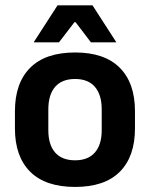

<svg xmlns="http://www.w3.org/2000/svg" viewBox="-20 -706 577 739"><path d="M269 13.5Q155 13.5 96.2 -45Q37.5 -103.5 37.5 -211.5V-278Q37.5 -386.5 96.2 -445.2Q155 -504 269 -504Q382.5 -504 441 -445.2Q499.5 -386.5 499.5 -278V-211.5Q499.5 -103.5 441.2 -45Q383 13.5 269 13.5ZM269 -89Q319 -89 345.2 -119Q371.5 -149 371.5 -205V-284.5Q371.5 -341.5 345.2 -371.8Q319 -402 269 -402Q218.5 -402 192.2 -371.8Q166 -341.5 166 -284.5V-205Q166 -149 192.2 -119Q218.5 -89 269 -89ZM201.5 -685.5H336L427 -544.5V-543H330L271 -620.5H266.5L207 -543H110.5V-544.5Z"/></svg>

Font: Anek Tamil SemiBold
Style: Regular
Weight: 600
Version: Version 1.003